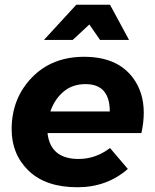

<svg xmlns="http://www.w3.org/2000/svg" viewBox="-20 -782 651 808"><path d="M523 -614H401L356 -679L286 -614H165L301 -762H443ZM306 6Q173 6 101 -63Q29 -132 29 -238Q29 -367 113.5 -455Q198 -543 334 -543Q473 -543 539 -455Q585 -394 585 -308Q585 -266 575 -222H180Q192 -113 311 -113Q382 -113 443 -159L518 -71Q430 6 306 6ZM442 -313Q442 -428 340 -428Q284.5 -428 247 -396Q209.5 -364 192 -313Z"/></svg>

Font: Argentum Sans SemiBold
Style: Italic
Weight: 600
Italic angle: -11°
Designer: Julieta Ulanovsky (font), Cristiano Sobral (main changes and remaster)
Foundry: Julieta Ulanovsky (font), Cristiano Sobral (main changes and remaster)
Version: Version 2.007;June 15, 2022;FontCreator 14.0.0.2814 64-bit; 